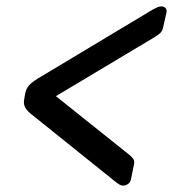

<svg xmlns="http://www.w3.org/2000/svg" viewBox="-20 -605 542 601"><path d="M365 -24Q359 -24 353.5 -27.5Q348 -31 344 -34L75 -250Q62 -261 57.5 -271.5Q53 -282 56 -296L59 -313Q62 -328 71 -338Q80 -348 98 -359L458 -575Q463 -578 471 -581.5Q479 -585 485 -585Q493 -585 498 -580Q503 -575 501 -565L491 -521Q489 -509 482 -502Q475 -495 461 -487L155 -304L384 -121Q393 -114 397.5 -107Q402 -100 399 -88L390 -44Q388 -34 380.5 -29Q373 -24 365 -24Z"/></svg>

Font: Rubik
Style: Italic
Weight: 400
Italic angle: -12°
Designer: Hubert and Fischer
Foundry: Hubert and Fischer
Version: Version 2.300;gftools[0.9.30]